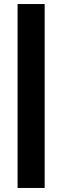

<svg xmlns="http://www.w3.org/2000/svg" viewBox="-20 -720 308 950"><path d="M67 210V-700H201V210Z"/></svg>

Font: Titillium-CLs Web
Style: CLs-Bold
Weight: 700
Version: Version 1.002;PS 57.000;hotconv 1.0.70;makeotf.lib2.5.55311